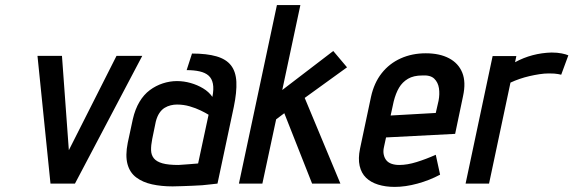

<svg xmlns="http://www.w3.org/2000/svg" viewBox="-20 -720 2249 753"><path d="M127 -501 178 0H274L538 -501H437L250 -131L223 -501Z M813 -340Q799 -360 776.5 -373.5Q754 -387 727.5 -394.5Q701 -402 674 -402Q646 -402 618.5 -393Q591 -384 567.5 -366.5Q544 -349 527 -320.5Q510 -292 501 -253L481 -160Q471 -110 480 -76.5Q489 -43 514.5 -24Q540 -5 576.5 3Q613 11 657 11Q676 11 695.5 10Q715 9 735 8.5Q755 8 773 6.5Q791 5 806.5 3Q822 1 833 0L897 -301Q909 -359 907 -399Q905 -439 886 -463.5Q867 -488 829 -499Q791 -510 733 -510L712 -445Q741 -445 763 -440Q785 -435 798 -423.5Q811 -412 815 -391.5Q819 -371 813 -340ZM798 -270 757 -79Q757 -79 752.5 -78.5Q748 -78 740 -77.5Q732 -77 722 -76Q712 -75 701 -74.5Q690 -74 680 -73Q640 -73 617 -79.5Q594 -86 583.5 -99Q573 -112 572.5 -131Q572 -150 577 -175L591 -243Q596 -263 605 -276.5Q614 -290 625.5 -297Q637 -304 649.5 -307Q662 -310 674 -310Q700 -310 724 -303Q748 -296 767.5 -286.5Q787 -277 798 -270Z M1175 -336 1341 -456 1287 -520 1087 -367 1158 -700H1066L917 0H1009L1063 -252L1095 -276L1204 0H1315Z M1486 -144 1494 -181 1765 -195 1796 -343Q1808 -398 1793 -435Q1778 -472 1741 -491.5Q1704 -511 1650 -511Q1596 -511 1551.5 -491Q1507 -471 1477 -433Q1447 -395 1435 -340L1392 -137Q1384 -98 1390.5 -69.5Q1397 -41 1415.5 -23Q1434 -5 1463 4Q1492 13 1528 13Q1570 13 1617.5 0Q1665 -13 1706 -35L1689 -113Q1651 -96 1614 -84.5Q1577 -73 1546 -73Q1529 -73 1516 -77.5Q1503 -82 1495.5 -91Q1488 -100 1485 -113.5Q1482 -127 1486 -144ZM1700 -325 1689 -277 1512 -267 1524 -322Q1532 -354 1545 -376Q1558 -398 1580 -411Q1602 -424 1636 -424Q1668 -426 1683 -411.5Q1698 -397 1701.5 -374Q1705 -351 1700 -325Z M2181 -427 2209 -503Q2200 -507 2183 -510.5Q2166 -514 2143 -514Q2105 -513 2069 -503.5Q2033 -494 2000 -476L2005 -500H1912L1806 0H1898L1982 -396Q1999 -404 2018 -410.5Q2037 -417 2056.5 -421.5Q2076 -426 2095.5 -429Q2115 -432 2133 -432Q2157 -432 2169 -429.5Q2181 -427 2181 -427Z"/></svg>

Font: Advent Pro SemiBold
Style: Italic
Weight: 600
Italic angle: -12°
Version: Version 3.000